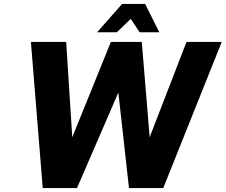

<svg xmlns="http://www.w3.org/2000/svg" viewBox="-20 -955 1146 975"><path d="M137 -742H316L347 -258L543 -742H700L740 -258L927 -742H1106L809 0H635L581 -485L371 0H197ZM600 -935H717L789 -791H689L644 -859L573 -791H473Z"/></svg>

Font: Exo ExtraBold
Style: Italic
Weight: 800
Italic angle: -9°
Designer: Natanael Gama
Foundry: Natanael Gama
Version: Version 1.500; ttfautohint (v1.6)